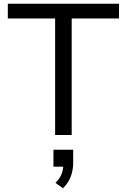

<svg xmlns="http://www.w3.org/2000/svg" viewBox="-20 -725 680 1031"><path d="M276 0V-626H22V-705H619V-626H365V0ZM318 286 278 257Q302 233 311 208.5Q320 184 320 158L338 170H267V79H373V147Q373 188 360 223Q347 258 318 286Z"/></svg>

Font: Nunito Sans 8pt
Style: Regular
Weight: 400
Version: Version 3.101;gftools[0.9.27]